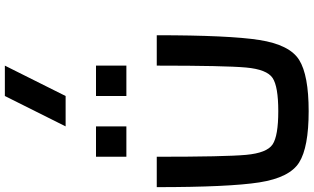

<svg xmlns="http://www.w3.org/2000/svg" viewBox="-270 -1020 1290 790"><g transform="rotate(-90 375.0 -625.0)"><path d="M500 -625H625Q625 -328.1 605.5 -203.1Q585.9 -78.1 523.4 -39.1Q460.9 0 312.5 0Q164.1 0 101.6 -39.1Q39.1 -78.1 19.5 -203.1Q0 -328.1 0 -625H125Q125 -343.8 132.8 -257.8Q140.6 -171.9 175.8 -148.4Q210.9 -125 312.5 -125Q414.1 -125 449.2 -148.4Q484.4 -171.9 492.2 -257.8Q500 -343.8 500 -625ZM500 -875V-750H375V-875ZM250 -875V-750H125V-875ZM375 -1000H250L375 -1250H500Z"/></g></svg>

Font: CraftyPE
Style: Regular
Weight: 400
Designer: Erek Butcher
Foundry: Haunted Coop
Version: Version 0.018;April 4, 2024;FontCreator 15.0.0.2962 64-bit